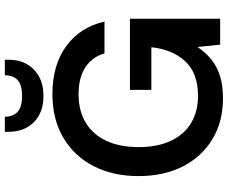

<svg xmlns="http://www.w3.org/2000/svg" viewBox="-96 -858 966 815"><g transform="rotate(-90 387.5 -451.0)"><path d="M377 12Q278 12 203.5 -33Q129 -78 88 -158.5Q47 -239 47 -347Q47 -454 89 -536.5Q131 -619 209.5 -665.5Q288 -712 396 -712Q518 -712 598.5 -653.5Q679 -595 703 -491H568Q553 -543 509 -572Q465 -601 395 -601Q324 -601 273.5 -570.5Q223 -540 196.5 -482.5Q170 -425 170 -346Q170 -267 196.5 -210Q223 -153 272 -123.5Q321 -94 387 -94Q485 -94 535 -149Q585 -204 594 -292H413V-383H715V0H605L595 -96Q572 -62 542 -37.5Q512 -13 471.5 -0.5Q431 12 377 12ZM387 -750Q340 -750 306 -768.5Q272 -787 253.5 -820.5Q235 -854 235 -898V-914H299Q299 -880 319 -860.5Q339 -841 387 -841Q436 -841 455.5 -860.5Q475 -880 475 -914H541V-898Q541 -853 522 -820Q503 -787 469 -768.5Q435 -750 387 -750Z"/></g></svg>

Font: DM Sans 12pt SemiBold
Style: Regular
Weight: 600
Version: Version 4.004;gftools[0.9.30]